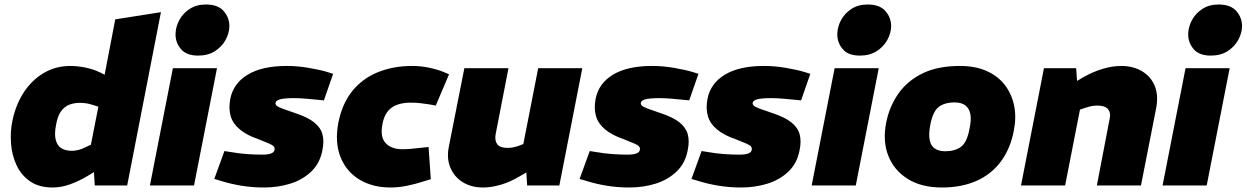

<svg xmlns="http://www.w3.org/2000/svg" viewBox="-20 -824 5538 853"><path d="M214 9Q153 9 113.5 -18.5Q74 -46 53.5 -90Q33 -134 29 -186Q25 -238 35 -287Q50 -359 85.5 -413.5Q121 -468 174 -499.5Q227 -531 293 -531Q323 -531 358.5 -524Q394 -517 425 -502L493 -468L432 -425L492 -738L695 -770L545 0H401L395 -98L374 -131L417 -350L392 -358Q380 -362 366 -364.5Q352 -367 335 -367Q308 -367 287 -358.5Q266 -350 251 -329.5Q236 -309 229 -269Q221 -229 227.5 -203Q234 -177 252.5 -165.5Q271 -154 300 -154Q313 -154 329 -158Q345 -162 360 -170L386 -182L415 -70L367 -41Q328 -18 289.5 -4.5Q251 9 214 9Z M646 0 748 -521H944L842 0ZM860 -577Q807 -577 782.5 -607.5Q758 -638 760 -676Q761 -706 777 -735.5Q793 -765 823 -784.5Q853 -804 895 -804Q949 -804 974.5 -774Q1000 -744 999 -705Q998 -675 981.5 -645.5Q965 -616 934.5 -596.5Q904 -577 860 -577Z M1152 9Q1101 9 1052 1Q1003 -7 956 -22L932 -29L977 -153L1002 -149Q1042 -142 1077 -139.5Q1112 -137 1146 -137Q1171 -137 1185 -142.5Q1199 -148 1200 -160Q1201 -167 1196.5 -173Q1192 -179 1176 -186Q1160 -193 1127 -206Q1077 -223 1046 -248.5Q1015 -274 1005 -307.5Q995 -341 1003 -384Q1016 -453 1080 -492Q1144 -531 1254 -531Q1302 -531 1351.5 -522.5Q1401 -514 1431 -505L1460 -496L1419 -378L1399 -380Q1369 -383 1340 -385.5Q1311 -388 1286 -388Q1242 -388 1223.5 -382.5Q1205 -377 1204 -367Q1203 -360 1209 -354.5Q1215 -349 1234.5 -341.5Q1254 -334 1296 -320Q1347 -303 1375.5 -280.5Q1404 -258 1412.5 -227.5Q1421 -197 1412 -155Q1401 -98 1362.5 -61.5Q1324 -25 1269.5 -8Q1215 9 1152 9Z M1715 9Q1635 9 1576.5 -26.5Q1518 -62 1492.5 -127Q1467 -192 1483 -278Q1500 -364 1545.5 -420Q1591 -476 1659.5 -503.5Q1728 -531 1811 -531Q1847 -531 1882.5 -524Q1918 -517 1949 -505L1975 -494L1916 -355L1889 -360Q1870 -363 1849 -365.5Q1828 -368 1806 -368Q1750 -368 1719 -345Q1688 -322 1679 -272Q1668 -215 1693.5 -188Q1719 -161 1768 -161Q1798 -161 1856 -168L1884 -171L1894 -28L1865 -19Q1825 -6 1787.5 1.5Q1750 9 1715 9Z M2126 9Q2074 9 2036 -14.5Q1998 -38 1980.5 -80Q1963 -122 1975 -177L2043 -521H2239L2182 -228Q2177 -200 2189 -183.5Q2201 -167 2234 -167Q2247 -167 2258 -169Q2269 -171 2281 -175L2305 -184L2371 -521H2567L2465 0H2322L2316 -96L2352 -77L2291 -42Q2248 -16 2205.5 -3.5Q2163 9 2126 9Z M2775 9Q2724 9 2675 1Q2626 -7 2579 -22L2555 -29L2600 -153L2625 -149Q2665 -142 2700 -139.5Q2735 -137 2769 -137Q2794 -137 2808 -142.5Q2822 -148 2823 -160Q2824 -167 2819.5 -173Q2815 -179 2799 -186Q2783 -193 2750 -206Q2700 -223 2669 -248.5Q2638 -274 2628 -307.5Q2618 -341 2626 -384Q2639 -453 2703 -492Q2767 -531 2877 -531Q2925 -531 2974.5 -522.5Q3024 -514 3054 -505L3083 -496L3042 -378L3022 -380Q2992 -383 2963 -385.5Q2934 -388 2909 -388Q2865 -388 2846.5 -382.5Q2828 -377 2827 -367Q2826 -360 2832 -354.5Q2838 -349 2857.5 -341.5Q2877 -334 2919 -320Q2970 -303 2998.5 -280.5Q3027 -258 3035.5 -227.5Q3044 -197 3035 -155Q3024 -98 2985.5 -61.5Q2947 -25 2892.5 -8Q2838 9 2775 9Z M3272 9Q3221 9 3172 1Q3123 -7 3076 -22L3052 -29L3097 -153L3122 -149Q3162 -142 3197 -139.5Q3232 -137 3266 -137Q3291 -137 3305 -142.5Q3319 -148 3320 -160Q3321 -167 3316.5 -173Q3312 -179 3296 -186Q3280 -193 3247 -206Q3197 -223 3166 -248.5Q3135 -274 3125 -307.5Q3115 -341 3123 -384Q3136 -453 3200 -492Q3264 -531 3374 -531Q3422 -531 3471.5 -522.5Q3521 -514 3551 -505L3580 -496L3539 -378L3519 -380Q3489 -383 3460 -385.5Q3431 -388 3406 -388Q3362 -388 3343.5 -382.5Q3325 -377 3324 -367Q3323 -360 3329 -354.5Q3335 -349 3354.5 -341.5Q3374 -334 3416 -320Q3467 -303 3495.5 -280.5Q3524 -258 3532.5 -227.5Q3541 -197 3532 -155Q3521 -98 3482.5 -61.5Q3444 -25 3389.5 -8Q3335 9 3272 9Z M3586 0 3688 -521H3884L3782 0ZM3800 -577Q3747 -577 3722.5 -607.5Q3698 -638 3700 -676Q3701 -706 3717 -735.5Q3733 -765 3763 -784.5Q3793 -804 3835 -804Q3889 -804 3914.5 -774Q3940 -744 3939 -705Q3938 -675 3921.5 -645.5Q3905 -616 3874.5 -596.5Q3844 -577 3800 -577Z M4164 9Q4074 9 4013 -29Q3952 -67 3926.5 -132Q3901 -197 3917 -279Q3931 -350 3970.5 -407Q4010 -464 4077.5 -497.5Q4145 -531 4245 -531Q4313 -531 4363.5 -508.5Q4414 -486 4444.5 -446Q4475 -406 4485.5 -354.5Q4496 -303 4484 -243Q4469 -164 4427 -107Q4385 -50 4318.5 -20.5Q4252 9 4164 9ZM4179 -152Q4222 -152 4249 -171.5Q4276 -191 4287 -251Q4296 -291 4291 -317Q4286 -343 4268.5 -356Q4251 -369 4221 -369Q4176 -369 4150 -348.5Q4124 -328 4113 -269Q4105 -227 4110.5 -201Q4116 -175 4134 -163.5Q4152 -152 4179 -152Z M4516 0 4618 -521H4761L4768 -425L4727 -442L4793 -481Q4835 -505 4878.5 -518Q4922 -531 4961 -531Q5014 -531 5053 -508Q5092 -485 5109.5 -444Q5127 -403 5117 -346L5049 0H4853L4910 -297Q4916 -322 4903 -338.5Q4890 -355 4855 -355Q4842 -355 4829 -352.5Q4816 -350 4802 -345L4778 -337L4712 0Z M5145 0 5247 -521H5443L5341 0ZM5359 -577Q5306 -577 5281.5 -607.5Q5257 -638 5259 -676Q5260 -706 5276 -735.5Q5292 -765 5322 -784.5Q5352 -804 5394 -804Q5448 -804 5473.5 -774Q5499 -744 5498 -705Q5497 -675 5480.5 -645.5Q5464 -616 5433.5 -596.5Q5403 -577 5359 -577Z"/></svg>

Font: REM ExtraBold
Style: Italic
Weight: 800
Italic angle: -11°
Designer: Octavio Pardo
Foundry: Ashler Design
Version: Version 1.005;gftools[0.9.28]